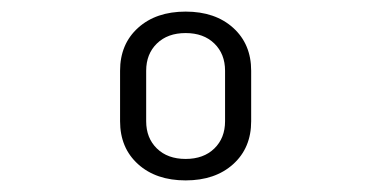

<svg xmlns="http://www.w3.org/2000/svg" viewBox="-20 -756 640 331"><path d="M187 -547V-634Q187 -680 218 -708Q249 -736 300 -736Q351 -736 382 -708Q413 -680 413 -634V-547Q413 -501 382 -473Q351 -445 300 -445Q249 -445 218 -473Q187 -501 187 -547ZM368 -547V-634Q368 -663 349.5 -681Q331 -699 300 -699Q269 -699 250.5 -681Q232 -663 232 -634V-547Q232 -518 250.5 -500Q269 -482 300 -482Q331 -482 349.5 -500Q368 -518 368 -547Z"/></svg>

Font: JetBrains Mono Semi Light
Style: Regular
Weight: 350
Monospace: yes
Designer: Philipp Nurullin, Konstantin Bulenkov
Foundry: JetBrains
Version: 2.002